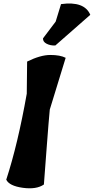

<svg xmlns="http://www.w3.org/2000/svg" viewBox="-20 -1056 526 1076"><path d="M322 -1033Q453 -1051 486 -973L290 -801Q262 -800 241 -811Q220 -822 221 -841L292 -935ZM132 -711Q207 -748 262 -748Q317 -748 348 -732L259 -442Q253 -380 242 -234Q231 -88 226 -22Q184 7 108 -3.5Q32 -14 15 -49Q80 -248 130 -531Z"/></svg>

Font: Tillana
Style: Bold
Weight: 700
Designer: Lipi Raval (Devanagari, Latin), Jonny Pinhorn (Latin)
Foundry: Indian Type Foundry
Version: Version 2.002;PS 1.0;hotconv 1.0.79;makeotf.lib2.5.61930; tt